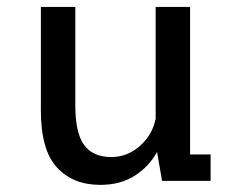

<svg xmlns="http://www.w3.org/2000/svg" viewBox="-20 -520 690 552"><path d="M268 11.5Q190 11.5 143.8 -38.5Q97.5 -88.5 97.5 -202.5V-500H196.5V-217.5Q196.5 -138 221.8 -103.2Q247 -68.5 300 -68.5Q346 -68.5 382 -100.2Q418 -132 427.5 -178.5V-500H526.5V-76H585.5V0H446L431.5 -83Q409 -42 368 -15.2Q327 11.5 268 11.5Z"/></svg>

Font: Trispace
Style: Regular
Weight: 400
Designer: Tyler Finck
Foundry: Etcetera Type Company
Version: Version 1.210; ttfautohint (v1.8.3)